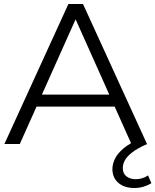

<svg xmlns="http://www.w3.org/2000/svg" viewBox="-20 -720 777 960"><path d="M2 0 322 -700H395L715 0H637L343 -657H373L79 0ZM128 -187 150 -247H557L579 -187ZM652 220Q601 220 571.5 194Q542 168 542 125Q542 101 554.5 74.5Q567 48 597.5 22Q628 -4 683 -27L716 0Q668 21 641.5 41.5Q615 62 604.5 81.5Q594 101 594 120Q594 148 612.5 162Q631 176 659 176Q675 176 691.5 171Q708 166 720 157L737 196Q719 207 697.5 213.5Q676 220 652 220Z"/></svg>

Font: Montserrat Thin
Style: Regular
Weight: 400
Version: Version 9.000